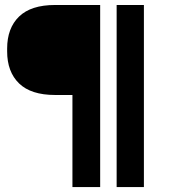

<svg xmlns="http://www.w3.org/2000/svg" viewBox="-20 -754 681 774"><path d="M383.8 0H272V-371.1H202.1Q105 -371.1 56.9 -417.7Q8.8 -464.4 8.8 -546.9V-558.1Q8.8 -640.6 56.9 -687.3Q105 -733.9 202.1 -733.9H383.8ZM560.1 0H450.2V-733.9H560.1Z"/></svg>

Font: Sora
Style: Bold
Weight: 700
Designer: Jonathan Barnbrook, Julián Moncada
Foundry: Barnbrook Fonts
Version: Version 2.000